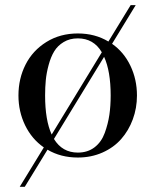

<svg xmlns="http://www.w3.org/2000/svg" viewBox="-20 -599 601 742"><path d="M51.3 -230Q51.3 -295.4 78.9 -349.6Q106.4 -403.8 159.4 -436.8Q212.4 -469.7 280.8 -469.7Q347.2 -469.7 398.9 -438.5L484.9 -579.1H504.4L413.1 -429.7Q459 -397.5 484.1 -344.7Q509.3 -292 509.3 -230Q509.3 -181.2 493.2 -137.7Q477.1 -94.2 448.2 -61.5Q419.4 -28.8 376 -9.5Q332.5 9.8 280.8 9.8Q214.8 9.8 163.6 -20.5L75.7 123H56.2L149.4 -29.3Q103 -61.5 77.1 -114.7Q51.3 -168 51.3 -230ZM154.3 -230Q154.3 -134.8 179.7 -79.1L373.5 -397Q341.8 -450.7 280.8 -450.7Q249.5 -450.7 226.1 -436.5Q202.6 -422.4 189.5 -400.6Q176.3 -378.9 168 -348.1Q159.7 -317.4 157 -289.6Q154.3 -261.7 154.3 -230ZM407.7 -230Q407.7 -323.7 382.3 -379.4L188.5 -62Q220.7 -9.3 280.8 -9.3Q318.8 -9.3 345.5 -29.8Q372.1 -50.3 384.8 -85.2Q397.5 -120.1 402.6 -154.8Q407.7 -189.5 407.7 -230Z"/></svg>

Font: Bodoni* 11pt
Style: Regular
Weight: 400
Version: Version 2.3